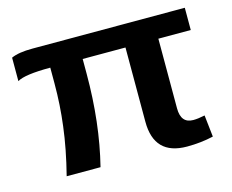

<svg xmlns="http://www.w3.org/2000/svg" viewBox="-81 -642 928 767"><g transform="rotate(-15 383.0 -259.0)"><path d="M739 -436H605V-148Q605 -86 656 -86Q676 -86 704 -92L714 -2Q662 10 605 10Q469 10 469 -129V-436H292V-375Q292 -172 249 0H109Q136 -106 147 -196Q158 -282 158 -371V-436Q52 -436 21 -417V-514Q51 -528 109 -528H739Z"/></g></svg>

Font: Libra Sans
Style: Bold
Weight: 700
Foundry: Context Ltd
Version: Version 1.000